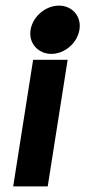

<svg xmlns="http://www.w3.org/2000/svg" viewBox="-20 -664 304 684"><path d="M89 -558C81 -510 116 -472 163 -472C210 -472 255 -510 263 -558C271 -606 237 -644 190 -644C143 -644 97 -606 89 -558ZM27 0H150L221 -451H98Z"/></svg>

Font: Charger Pro
Style: UltraExtObl
Weight: 900
Designer: Jasper
Foundry: Cannot Into Space Fonts
Version: Version 1.09